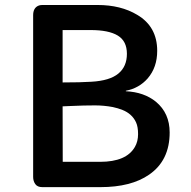

<svg xmlns="http://www.w3.org/2000/svg" viewBox="-20 -769 783 789"><path d="M116.2 -706.5Q116.2 -735.4 136.7 -745.1Q143.6 -748.5 153.8 -748.5H380.9Q476.6 -748.5 543.9 -708Q626 -659.7 626 -560.1Q626 -492.2 586.9 -446.8Q551.8 -406.7 497.1 -396V-394Q571.8 -390.6 621.1 -350.6Q677.2 -303.7 677.2 -224.6Q677.2 -109.4 592.8 -51.3Q519 0 392.6 0H153.8Q133.8 0 125 -12.5Q116.2 -24.9 116.2 -42ZM237.3 -430.2Q311.5 -430.2 356 -433.1Q431.2 -437.5 466.3 -466.6Q501.5 -495.6 501.5 -547.9Q501.5 -600.1 464.1 -622.8Q426.8 -645.5 352.5 -645.5H237.3ZM391.6 -104Q499 -104 534.2 -165Q547.4 -187.5 547.4 -217.8Q547.4 -248 539.1 -266.1Q530.8 -284.2 516.6 -296.9Q502.4 -309.6 483.4 -317.1Q464.4 -324.7 443.4 -329.1Q406.7 -335.9 370.1 -335.9Q324.2 -335.9 272.9 -333.5L237.3 -332L237.8 -104Z"/></svg>

Font: Capriola
Style: Regular
Weight: 400
Designer: Viktoriya Grabowska
Foundry: Viktoriya Grabowska
Version: Version 1.007